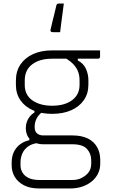

<svg xmlns="http://www.w3.org/2000/svg" viewBox="-20 -816 640 1086"><path d="M126 -92Q126 -111 132 -127.5Q138 -144 149 -157.5Q160 -171 175 -180V-199L220 -183Q198 -167 187 -145.5Q176 -124 176 -98Q176 -73 189.5 -61.5Q203 -50 225 -50H390Q442 -50 477 -32.5Q512 -15 529.5 16.5Q547 48 547 89V110Q547 139 535 164.5Q523 190 500.5 209Q478 228 446.5 239Q415 250 376 250H202Q150 250 115.5 232Q81 214 63.5 184.5Q46 155 46 119V102Q46 71 57.5 45.5Q69 20 91.5 2Q114 -16 146 -23V-48L203 -8Q163 -5 139.5 12Q116 29 106 53Q96 77 96 102V119Q96 140 106.5 159Q117 178 140.5 190Q164 202 203 202H389Q418 202 438.5 192Q459 182 472 169Q485 156 490.5 141.5Q496 127 496 110V91Q496 53 472 26.5Q448 0 389 0H225Q197 0 174.5 -10.5Q152 -21 139 -41.5Q126 -62 126 -92ZM345 -490H420V-474Q453 -457 466.5 -426Q480 -395 480 -362V-336Q480 -287 454.5 -250Q429 -213 383 -192.5Q337 -172 275 -172Q213 -172 167 -192Q121 -212 95.5 -249Q70 -286 70 -335V-361Q70 -413 95.5 -451Q121 -489 167 -510Q213 -531 275 -531Q343 -531 411 -531Q479 -531 546 -531Q546 -522 546 -513Q546 -504 546 -495Q546 -491 543 -487.5Q540 -484 535 -484Q492 -484 448.5 -484Q405 -484 362 -484Q319 -484 275 -484Q204 -484 162 -452Q120 -420 120 -361V-335Q120 -312 127.5 -293Q135 -274 150 -259Q170 -240 201.5 -229Q233 -218 275 -218Q346 -218 388 -249.5Q430 -281 430 -336V-362Q430 -388 422 -410Q414 -432 395.5 -452Q377 -472 345 -490ZM280 -634Q270 -634 267 -638.5Q264 -643 266 -649Q273 -680 277.5 -697.5Q282 -715 286.5 -733.5Q291 -752 299 -786Q300 -790 303 -793Q306 -796 314 -796Q324 -796 329 -796Q334 -796 341 -796Q336 -761 333 -735.5Q330 -710 326.5 -686Q323 -662 320 -634Q306 -634 299 -634Q292 -634 280 -634Z"/></svg>

Font: Recursive Monospace Light
Style: Regular
Weight: 300
Version: Version 1.047